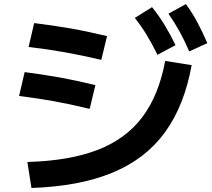

<svg xmlns="http://www.w3.org/2000/svg" viewBox="-20 -875 1040 940"><path d="M114 -82Q319.4 -87.6 457.9 -141.1Q596.4 -194.6 677.1 -302Q757.7 -409.3 788.7 -576.7L918.3 -556Q882.3 -357 787 -226.5Q691.7 -96 530 -29.4Q368.3 37.3 134 45.3ZM419 -342Q324.4 -365 242.9 -379.7Q161.4 -394.4 73.4 -405L100.7 -522Q189.3 -510.6 270.8 -496Q352.3 -481.3 447 -458.3ZM476 -582Q379.7 -604.4 295.9 -619.4Q212 -634.4 120 -645L147.3 -762Q240 -750.6 324.2 -736Q408.3 -721.3 504 -698.3ZM751 -606.7Q724 -661.4 698.2 -703.9Q672.4 -746.3 640 -787.3L724.4 -840Q758.7 -797.3 786.2 -752.2Q813.7 -707 839.3 -654ZM906.4 -623.3Q882.7 -678.3 858.4 -722Q834 -765.7 804.7 -808L890.3 -855Q922.3 -810.7 947 -764.5Q971.7 -718.3 995 -663.7Z"/></svg>

Font: M PLUS 1 Thin
Style: Regular
Weight: 100
Designer: Coji Morishita
Foundry: UNDERFOREST DESIGN
Version: Version 1.001